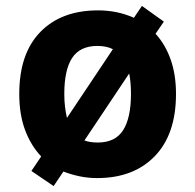

<svg xmlns="http://www.w3.org/2000/svg" viewBox="-20 -591 659 648"><path d="M574 -274Q574 -138 502.5 -64Q431 10 308 10Q277 10 248.5 4Q220 -2 194 -12L161 37L86 -14L119 -63Q84 -100 64.5 -152.5Q45 -205 45 -274Q45 -410 116 -483Q187 -556 311 -556Q376 -556 432 -531L459 -571L533 -518L505 -477Q538 -441 556 -390Q574 -339 574 -274ZM197 -274Q197 -250 199.5 -230Q202 -210 206 -193L361 -425Q339 -436 309 -436Q250 -436 223.5 -395.5Q197 -355 197 -274ZM422 -274Q422 -313 416 -343L265 -117Q283 -110 310 -110Q369 -110 395.5 -151.5Q422 -193 422 -274Z"/></svg>

Font: Noto Sans Kawi
Style: Bold
Weight: 700
Designer: Fadhl Haqq
Version: Version 1.000